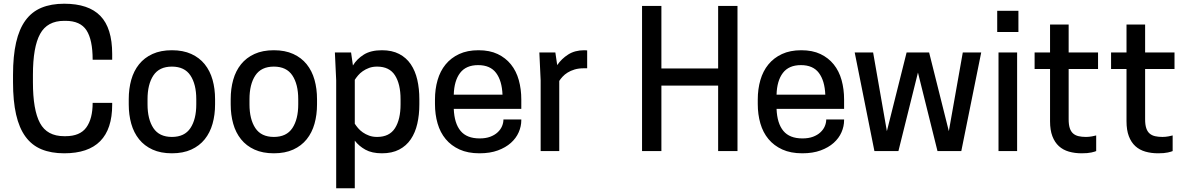

<svg xmlns="http://www.w3.org/2000/svg" viewBox="-20 -812 6376 1032"><path d="M157 -370Q157 -221 195 -150.5Q233 -80 325 -80H332Q410 -80 444 -127Q478 -174 478 -259H583V-249Q583 12 325 12Q255 12 203 -9.5Q151 -31 117 -77.5Q83 -124 66.5 -196.5Q50 -269 50 -370V-410Q50 -511 66.5 -583.5Q83 -656 117 -702.5Q151 -749 203 -770.5Q255 -792 325 -792Q456 -792 519.5 -726.5Q583 -661 583 -522V-491H478Q478 -598 445 -649Q412 -700 332 -700H325Q234 -700 195.5 -629.5Q157 -559 157 -410Z M904 12Q844 12 800 -8Q756 -28 727.5 -63.5Q699 -99 685.5 -147Q672 -195 672 -251V-279Q672 -335 685.5 -383Q699 -431 727.5 -466.5Q756 -502 800 -522Q844 -542 904 -542Q964 -542 1008 -522Q1052 -502 1080.5 -466.5Q1109 -431 1122.5 -383Q1136 -335 1136 -279V-251Q1136 -195 1122.5 -147Q1109 -99 1080.5 -63.5Q1052 -28 1008 -8Q964 12 904 12ZM904 -76Q972 -76 1003.5 -123.5Q1035 -171 1035 -251V-279Q1035 -359 1003.5 -406.5Q972 -454 904 -454Q836 -454 804.5 -406.5Q773 -359 773 -279V-251Q773 -171 804.5 -123.5Q836 -76 904 -76Z M1452 12Q1392 12 1348 -8Q1304 -28 1275.5 -63.5Q1247 -99 1233.5 -147Q1220 -195 1220 -251V-279Q1220 -335 1233.5 -383Q1247 -431 1275.5 -466.5Q1304 -502 1348 -522Q1392 -542 1452 -542Q1512 -542 1556 -522Q1600 -502 1628.5 -466.5Q1657 -431 1670.5 -383Q1684 -335 1684 -279V-251Q1684 -195 1670.5 -147Q1657 -99 1628.5 -63.5Q1600 -28 1556 -8Q1512 12 1452 12ZM1452 -76Q1520 -76 1551.5 -123.5Q1583 -171 1583 -251V-279Q1583 -359 1551.5 -406.5Q1520 -454 1452 -454Q1384 -454 1352.5 -406.5Q1321 -359 1321 -279V-251Q1321 -171 1352.5 -123.5Q1384 -76 1452 -76Z M2033 12Q1979 12 1944 -7.5Q1909 -27 1887 -56V200H1787V-380L1780 -530H1867L1877 -460Q1898 -495 1935.5 -518.5Q1973 -542 2033 -542Q2087 -542 2125.5 -522Q2164 -502 2188 -466.5Q2212 -431 2223 -383Q2234 -335 2234 -279V-251Q2234 -195 2223 -147Q2212 -99 2188 -63.5Q2164 -28 2125.5 -8Q2087 12 2033 12ZM1887 -147Q1894 -136 1904.5 -123.5Q1915 -111 1930 -100.5Q1945 -90 1964 -83Q1983 -76 2007 -76Q2073 -76 2103 -123Q2133 -170 2133 -251V-279Q2133 -360 2103 -407Q2073 -454 2007 -454Q1983 -454 1964 -447Q1945 -440 1930 -429.5Q1915 -419 1904.5 -406.5Q1894 -394 1887 -383Z M2419 -227Q2422 -149 2455.5 -108.5Q2489 -68 2558 -68Q2591 -68 2615 -77Q2639 -86 2655 -101Q2671 -116 2678.5 -134Q2686 -152 2686 -170H2782V-166Q2782 -133 2768 -101Q2754 -69 2726 -44Q2698 -19 2656 -3.5Q2614 12 2557 12Q2495 12 2450 -8.5Q2405 -29 2375.5 -64.5Q2346 -100 2332 -148.5Q2318 -197 2318 -253V-277Q2318 -333 2332 -381.5Q2346 -430 2375 -465.5Q2404 -501 2448 -521.5Q2492 -542 2552 -542Q2612 -542 2655 -521.5Q2698 -501 2726.5 -465.5Q2755 -430 2768.5 -381.5Q2782 -333 2782 -277V-227ZM2550 -462Q2485 -462 2453 -420Q2421 -378 2419 -303H2681Q2678 -378 2646.5 -420Q2615 -462 2550 -462Z M3121 -542Q3126 -542 3130 -541.5Q3134 -541 3136 -541V-445H3118Q3090 -445 3068.5 -438.5Q3047 -432 3031 -422Q3015 -412 3004 -400Q2993 -388 2986 -377V0H2886V-380L2879 -530H2965L2975 -462Q2998 -496 3034 -519Q3070 -542 3121 -542Z M3944 -780V0H3840V-352H3535V0H3431V-780H3535V-444H3840V-780Z M4154 -227Q4157 -149 4190.5 -108.5Q4224 -68 4293 -68Q4326 -68 4350 -77Q4374 -86 4390 -101Q4406 -116 4413.5 -134Q4421 -152 4421 -170H4517V-166Q4517 -133 4503 -101Q4489 -69 4461 -44Q4433 -19 4391 -3.5Q4349 12 4292 12Q4230 12 4185 -8.5Q4140 -29 4110.5 -64.5Q4081 -100 4067 -148.5Q4053 -197 4053 -253V-277Q4053 -333 4067 -381.5Q4081 -430 4110 -465.5Q4139 -501 4183 -521.5Q4227 -542 4287 -542Q4347 -542 4390 -521.5Q4433 -501 4461.5 -465.5Q4490 -430 4503.5 -381.5Q4517 -333 4517 -277V-227ZM4285 -462Q4220 -462 4188 -420Q4156 -378 4154 -303H4416Q4413 -378 4381.5 -420Q4350 -462 4285 -462Z M4809 0H4680L4574 -530H4673L4747 -107L4853 -530H4974L5080 -107L5155 -530H5254L5147 0H5019L4914 -422Z M5347 -530H5447V0H5347ZM5454 -640H5340V-754H5454Z M5882 -530V-441H5724V-171Q5724 -142 5730 -123.5Q5736 -105 5748 -94.5Q5760 -84 5777.5 -80Q5795 -76 5817 -76Q5833 -76 5849.5 -79Q5866 -82 5872 -84V0Q5866 3 5846.5 7.5Q5827 12 5794 12Q5757 12 5725.5 3Q5694 -6 5671.5 -26.5Q5649 -47 5636.5 -80Q5624 -113 5624 -160V-441H5541V-530H5624V-680H5724V-530Z M6293 -530V-441H6135V-171Q6135 -142 6141 -123.5Q6147 -105 6159 -94.5Q6171 -84 6188.5 -80Q6206 -76 6228 -76Q6244 -76 6260.5 -79Q6277 -82 6283 -84V0Q6277 3 6257.5 7.5Q6238 12 6205 12Q6168 12 6136.5 3Q6105 -6 6082.5 -26.5Q6060 -47 6047.5 -80Q6035 -113 6035 -160V-441H5952V-530H6035V-680H6135V-530Z"/></svg>

Font: Cooper Hewitt
Style: Regular
Weight: 707
Designer: Village Type and Design LLC
Foundry: Cooper Hewitt Smithsonian Design Museum
Version: 1.000